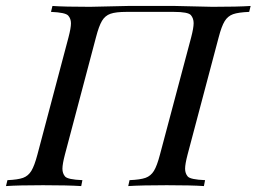

<svg xmlns="http://www.w3.org/2000/svg" viewBox="-51 -628 866 648"><path d="M641.1 -20 637.2 0Q594.7 -2.9 511.7 -2.9Q428.7 -2.9 381.8 0L386.2 -20Q422.4 -21.5 440.2 -27.8Q458 -34.2 468.5 -51.3Q479 -68.4 488.8 -106L594.2 -502Q602.5 -533.7 602.5 -549.8Q602.5 -565.9 593.3 -576.9Q584 -587.9 535.2 -587.9H376Q339.8 -587.9 321.8 -581.5Q303.7 -575.2 293.2 -557.6Q282.7 -540 272.9 -502L168 -106Q159.7 -74.2 159.7 -58.6Q159.7 -43 168.5 -32.5Q177.2 -22 227.1 -20L223.1 0Q176.3 -2.9 94.2 -2.9Q12.2 -2.9 -30.8 0L-25.9 -20Q9.3 -21.5 26.9 -27.8Q44.4 -34.2 54.9 -51.5Q65.4 -68.8 75.2 -106L180.2 -502Q188.5 -533.7 188.5 -549.3Q188.5 -564.9 179.2 -575.4Q169.9 -585.9 121.1 -587.9L126 -607.9Q166 -605 252.9 -605L380.9 -607.9H540L666 -605Q751.5 -605 794.9 -607.9L790 -587.9Q753.4 -586.4 735.6 -580.1Q717.8 -573.7 707.3 -556.6Q696.8 -539.6 687 -502L582 -106Q573.7 -74.2 573.7 -58.6Q573.7 -43 582.5 -32.5Q591.3 -22 641.1 -20Z"/></svg>

Font: PlayfairDisplaySC-Italic
Style: Italic
Weight: 400
Italic angle: -14°
Designer: Claus Eggers Sørensen
Foundry: Claus Eggers Sørensen
Version: Version 1.004;PS 001.004;hotconv 1.0.70;makeotf.lib2.5.58329